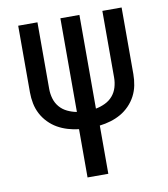

<svg xmlns="http://www.w3.org/2000/svg" viewBox="-82 -805 765 874"><g transform="rotate(-10 300.0 -367.5)"><path d="M252 0V-223Q226 -226 201 -233.5Q176 -241 154 -253.5Q132 -266 113.5 -285Q95 -304 83 -327Q71 -350 66 -375.5Q61 -401 61 -427V-735H150V-427Q150 -404 156.5 -382Q163 -360 177.5 -343Q192 -326 213 -316Q234 -306 256 -302V-735H344V-302Q366 -306 387 -316Q408 -326 422.5 -343Q437 -360 443.5 -382Q450 -404 450 -427V-735H539V-427Q539 -401 534 -375.5Q529 -350 517 -327Q505 -304 486.5 -285Q468 -266 446 -253.5Q424 -241 399 -233.5Q374 -226 348 -223V0Z"/></g></svg>

Font: Iosevka Medium Extended
Style: Regular
Weight: 500
Width: 7
Monospace: yes
Designer: Belleve Invis
Foundry: Belleve Invis
Version: Version 32.5.0; ttfautohint (v1.8.4)